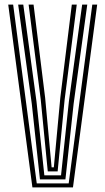

<svg xmlns="http://www.w3.org/2000/svg" viewBox="-20 -820 461 840"><path d="M121.8 0 16 -800H37.5L140.8 -17.5H280.5L383.8 -800H405.2L299.2 0ZM154.8 -35 119 -366.5 59.5 -800H81.8L139.5 -377L174 -52.8H247L281.5 -377L339.5 -800H361.8L302.2 -366.5L266.2 -35ZM189 -70.2 158.2 -384.5 105.2 -800H126.8L177.5 -392.2L205.8 -87.8H215.5L243.8 -392.2L294.2 -800H315.8L262.8 -384.5L232.2 -70.2Z"/></svg>

Font: Big Shoulders Inline Display
Style: Bold
Weight: 700
Designer: Patric King
Foundry: XO Type Co
Version: Version 1.000